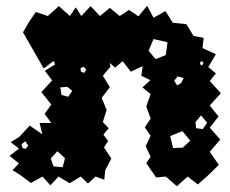

<svg xmlns="http://www.w3.org/2000/svg" viewBox="-20 -616 791 659"><path d="M79 -470 59 -505 79 -540 103 -575 144 -561 182 -595 220 -561 240 -591 259 -561 291 -595 323 -561 357 -589 391 -561 423 -582 455 -560 485 -596 507 -555 548 -578 573 -538 620 -533 644 -493 679 -486 675 -451 721 -430 695 -386 721 -364 700 -338 738 -296 700 -254 730 -216 700 -178 736 -137 700 -95 731 -50 692 -12 659 17 624 -10 587 23 549 -10 516 -7 497 -34 482 -56 497 -78 480 -114 497 -150 477 -179 497 -209 482 -251 497 -293 469 -316 496 -341 465 -356 470 -389 429 -370 401 -406 375 -384 357 -400 359 -387 333 -356 357 -317 329 -280 346 -239 333 -197 353 -176 335 -154 351 -132 337 -110 362 -72 341 -31 338 1 308 -10 282 14 257 -10 219 13 181 -10 153 20 126 -10 86 12 50 -15 23 -32 45 -55 13 -81 45 -106 17 -128 47 -147 82 -185 125 -155 116 -194H156L133 -225L156 -257L122 -300L159 -340L134 -373L169 -395L165 -405L163 -406L130 -381ZM555 -471 507 -482 490 -442 514 -413 549 -427ZM677 -404 670 -405 666 -400 670 -391 678 -396ZM276 -377 267 -387 256 -382 258 -370 269 -366ZM610 -348 590 -354 578 -339 588 -323 602 -331ZM228 -304 211 -318 187 -316 191 -290 214 -284ZM691 -195 670 -220 651 -197 653 -176 676 -173ZM633 -133 606 -166 564 -149 574 -108 607 -109ZM77 -116 67 -131 54 -121 57 -108 68 -105ZM203 -73 177 -97 154 -72 164 -45 195 -42Z"/></svg>

Font: Rubik Gemstones
Style: Regular
Weight: 400
Designer: Hubert and Fischer, NaN
Foundry: Hubert and Fischer, NaN
Version: Version 2.200